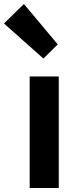

<svg xmlns="http://www.w3.org/2000/svg" viewBox="-70 -944 394 964"><path d="M50 -924 -50 -826 148 -650 220 -721ZM225 -560H79V0H225Z"/></svg>

Font: Spoqa Han Sans Neo Bold
Style: Bold
Weight: 700
Designer: [Spoqa Han Sans Neo] Dong-huui Kim  Younghwa Kang  Yujin Lee  [Noto Sans] Ryoko NISHIZUKA  (kana & ideographs); Paul D. 
Foundry: Spoqa (http://www.spoqa-han-sans.com)
Version: Version 1.100;hotconv 1.0.109;makeotfexe 2.5.65596